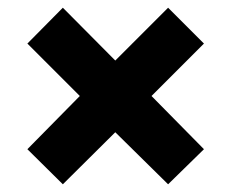

<svg xmlns="http://www.w3.org/2000/svg" viewBox="-20 -496 600 498"><path d="M51 -109 187 -247 51 -383 143 -476 279 -339 416 -476 509 -383 373 -247 509 -109 416 -18 279 -153 143 -18Z"/></svg>

Font: HK Grotesk Black
Style: Regular
Weight: 900
Designer: Alfredo Marco Pradil
Foundry: Hanken Design Co.
Version: Version 3.001